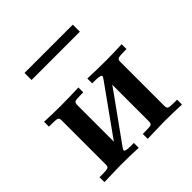

<svg xmlns="http://www.w3.org/2000/svg" viewBox="-181 -849 1001 1001"><g transform="rotate(-45 319.5 -348.5)"><path d="M33 0V-36H50Q86 -36 94.5 -40Q103 -44 103 -57V-385Q103 -402 93.5 -405.5Q84 -409 48 -409H33V-445Q93 -442 154 -442Q220 -442 286 -445V-409H272Q231 -409 224 -404.5Q217 -400 217 -379V-114Q225 -126 241 -148L407 -380Q417 -394 417 -398Q417 -409 372 -409H352V-445Q418 -442 484 -442Q545 -442 605 -445V-409H588Q552 -409 543.5 -404.5Q535 -400 535 -386V-60Q535 -43 544 -39.5Q553 -36 588 -36H605V0Q539 -3 473 -3Q463 -3 352 0V-36H362Q403 -36 412 -39.5Q421 -43 421 -59V-330Q413 -318 397 -296L231 -65Q221 -52 221 -46Q221 -36 259 -36H286V0Q220 -3 155 -3Q144 -3 33 0ZM141 -645V-697H497V-645Z"/></g></svg>

Font: CMU Serif
Style: Bold
Weight: 700
Version: Version 0.7.0